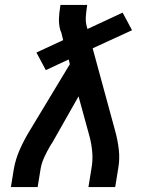

<svg xmlns="http://www.w3.org/2000/svg" viewBox="-20 -755 640 775"><path d="M24 0 36 -74Q43 -113 60 -151.5Q77 -190 99 -226L262 -496L257 -515L165 -472L127 -543L235 -593L227 -625Q226 -627 225 -629.5Q224 -632 223 -634V-635Q217 -657 218 -680.5Q219 -704 223 -728L224 -735H332L331 -728Q328 -708 326.5 -688Q325 -668 330 -649L333 -638L475 -704L513 -633L354 -560L445 -226Q455 -190 459.5 -151.5Q464 -113 457 -74L445 0H337L349 -74Q355 -106 352.5 -138.5Q350 -171 342 -202L297 -366L191 -179Q189 -176 186.5 -172.5Q184 -169 182 -165Q169 -143 158.5 -120Q148 -97 144 -74L132 0Z"/></svg>

Font: Iosevka Curly Slab SmBdExObl
Style: Regular
Weight: 600
Width: 7
Italic angle: -9°
Monospace: yes
Designer: Belleve Invis
Foundry: Belleve Invis
Version: Version 11.1.0; ttfautohint (v1.8.3)